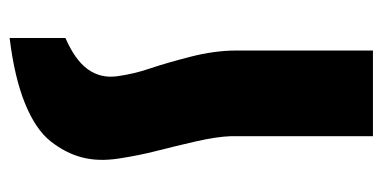

<svg xmlns="http://www.w3.org/2000/svg" viewBox="-218 -363 795 399"><g transform="rotate(90 179.5 -163.5)"><path d="M59 98V214Q141 204 195 182Q249 160 273.5 129Q298 98 307 64Q316 30 309.5 -12.5Q303 -55 293.5 -92Q284 -129 274 -172.5Q264 -216 263 -246V-541H85V-257Q85 -212 98 -161.5Q111 -111 122.5 -77Q134 -43 138.5 -9Q143 25 124 51.5Q105 78 59 98Z"/></g></svg>

Font: Montserrat arm
Style: Bold
Weight: 700
Designer: Julieta Ulanovsky
Foundry: Julieta Ulanovsky
Version: Version 6.000;PS 006.000;hotconv 1.0.88;makeotf.lib2.5.64775